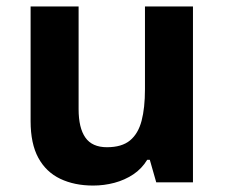

<svg xmlns="http://www.w3.org/2000/svg" viewBox="-20 -566 697 596"><path d="M579 -546V0H465L445 -70H437Q420 -42 393.5 -24.5Q367 -7 335 1.5Q303 10 269 10Q211 10 167 -11Q123 -32 99 -76Q75 -120 75 -190V-546H224V-227Q224 -169 245 -139Q266 -109 312 -109Q358 -109 383.5 -130Q409 -151 419.5 -191Q430 -231 430 -289V-546Z"/></svg>

Font: Noto Sans Sinhala
Style: Regular
Weight: 400
Designer: Jelle Bosma - Monotype Design Team
Foundry: Monotype Imaging Inc.
Version: Version 2.006